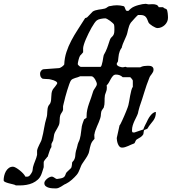

<svg xmlns="http://www.w3.org/2000/svg" viewBox="-169 -770 923 1032"><path d="M69.3 213.9Q69.3 208 73.7 201.9Q78.1 195.8 84.2 190.7Q90.3 185.5 97.4 182.4Q104.5 179.2 110.4 179.2Q112.8 179.2 116.2 180.9Q119.6 182.6 123 184.8Q126.5 187 129.6 189.2Q132.8 191.4 135.3 191.9H138.7Q147.5 189.9 156.5 189Q165.5 188 173.8 182.6Q180.7 177.2 182.6 169.7Q184.6 162.1 189 156.2L211.9 134.3Q214.4 131.8 215.6 127Q216.8 122.1 217.5 116.9Q218.3 111.8 218.3 107.9Q218.3 104 218.8 103Q218.8 102.1 222.4 97.9Q226.1 93.8 227.1 92.8Q234.9 80.6 235.6 66.9Q236.3 53.2 239.7 39.6Q240.2 38.1 241.7 33.4Q243.2 28.8 244.6 23.2Q246.1 17.6 247.3 12.5Q248.5 7.3 249 4.9L252.4 -4.4Q261.2 -21.5 264.2 -42Q267.1 -62.5 269.5 -81.1Q269.5 -85.4 270.8 -91.1Q272 -96.7 273.9 -103Q275.9 -109.4 278.1 -115.2Q280.3 -121.1 282.2 -126Q282.2 -127.9 284.2 -129.2Q286.1 -130.4 288.3 -131.8Q290.5 -133.3 292.7 -134.5Q294.9 -135.7 296.4 -137.7V-146Q296.4 -163.6 300 -180.2Q303.7 -196.8 309.3 -212.9Q314.9 -229 320.8 -244.9Q326.7 -260.7 331.1 -276.9Q332.5 -282.2 335.9 -287.6Q339.4 -293 342.8 -298.1Q346.2 -303.2 348.9 -308.3Q351.6 -313.5 351.6 -318.4Q351.6 -322.3 349.1 -329.1Q346.7 -335.9 342.5 -342.8Q338.4 -349.6 333.3 -354.7Q328.1 -359.9 322.8 -359.9H261.7Q256.3 -356.9 249.3 -355Q242.2 -353 235.1 -350.8Q228 -348.6 221.7 -345.5Q215.3 -342.3 211.9 -336.9Q208.5 -332 202.9 -316.7Q197.3 -301.3 191.9 -283.4Q186.5 -265.6 182.1 -249.3Q177.7 -232.9 176.3 -225.6Q176.3 -224.6 175 -220.7Q173.8 -216.8 172.9 -212.2Q171.9 -207.5 170.9 -203.6Q169.9 -199.7 169.9 -198.7V-179.2Q167.5 -170.9 162.1 -163.8Q156.7 -156.7 154.3 -147.9Q152.8 -142.6 152.6 -138.4Q152.3 -134.3 152.1 -130.4Q151.9 -126.5 151.6 -122.3Q151.4 -118.2 150.9 -112.3Q150.4 -103.5 146.7 -95.7Q143.1 -87.9 138.7 -80.1Q134.3 -72.3 129.6 -64.5Q125 -56.6 122.6 -48.8Q122.1 -47.4 121.3 -42.5Q120.6 -37.6 119.6 -31.7Q118.7 -25.9 117.7 -21Q116.7 -16.1 116.7 -15.1Q116.2 -14.2 114.7 -11.2Q113.3 -8.3 111.6 -5.1Q109.9 -2 108.6 1Q107.4 3.9 107.4 4.9V20.5Q106.4 21.5 103.5 26.6Q100.6 31.7 100.6 32.7Q99.6 35.2 97.7 40.8Q95.7 46.4 93.8 52.2Q91.8 58.1 90.1 63.5Q88.4 68.8 87.9 70.8Q87.4 71.3 86.9 72.3Q85.9 74.2 84.5 74.2Q82.5 77.6 79.3 81.1Q76.2 84.5 73.2 88.1Q70.3 91.8 68.1 95.5Q65.9 99.1 65.9 103V128.4Q65.4 129.9 64 135Q62.5 140.1 60.5 146.2Q58.6 152.3 56.6 158.2Q54.7 164.1 53.2 167.5Q46.4 184.6 33.9 195.8Q21.5 207 6.1 213.9Q-9.3 220.7 -26.6 223.6Q-43.9 226.6 -61 226.6H-83.5Q-88.4 223.1 -99.1 220.7Q-109.9 218.3 -121.1 215.3Q-132.3 212.4 -140.9 208.5Q-149.4 204.6 -149.4 198.7Q-149.4 187.5 -146.5 174.8Q-143.6 162.1 -137.5 151.1Q-131.3 140.1 -121.8 133.1Q-112.3 126 -99.1 126Q-93.3 126 -83 131.8Q-72.8 137.7 -62.5 146Q-52.2 154.3 -43.9 163.3Q-35.6 172.4 -33.2 179.2L-23.9 179.7Q-14.6 179.7 -8.3 172.1Q-2 164.6 2.4 156.2Q5.9 150.9 6.6 141.8Q7.3 132.8 8.3 128.4Q12.7 111.8 19.8 95Q26.9 78.1 30.3 62.5V39.6Q31.7 31.2 35.2 23.2Q38.6 15.1 42.5 7.1Q46.4 -1 50.3 -8.5Q54.2 -16.1 55.7 -23.4Q63.5 -52.7 68.1 -81.5Q72.8 -110.4 81.1 -137.7Q83.5 -145 84.2 -153.1Q85 -161.1 85.2 -169.4Q85.4 -177.7 86.7 -185.8Q87.9 -193.8 91.3 -201.2L100.6 -213.9Q104.5 -222.2 105.5 -231.4Q106.4 -240.7 106.7 -250.2Q106.9 -259.8 108.2 -269Q109.4 -278.3 113.8 -287.1Q114.3 -289.1 118.4 -293.9Q122.6 -298.8 127 -304.4Q131.3 -310.1 135 -315.4Q138.7 -320.8 138.7 -323.7V-324.2Q137.2 -329.1 131.8 -332.5Q126.5 -335.9 119.4 -338.4Q112.3 -340.8 105.5 -342.3Q98.6 -343.8 94.7 -344.7H93.8Q91.8 -344.7 86.9 -345Q82 -345.2 76.7 -345.5Q71.3 -345.7 66.2 -346.2Q61 -346.7 59.1 -347.2Q50.8 -353 48.6 -359.6Q46.4 -366.2 46.4 -375Q46.4 -382.8 52 -389.9Q57.6 -397 65.9 -397.9L147 -403.8Q150.4 -403.8 155 -406Q159.7 -408.2 163.8 -411.1Q168 -414.1 171.4 -417.5Q174.8 -420.9 176.3 -423.3Q177.7 -458.5 188.2 -490.5Q198.7 -522.5 214.4 -552Q230 -581.5 248.5 -609.9Q267.1 -638.2 284.7 -666.5Q287.1 -670.9 288.3 -672.1Q289.6 -673.3 290.8 -673.6Q292 -673.8 293.9 -674.1Q295.9 -674.3 299.8 -677.2L329.6 -708Q335.4 -711.9 343.8 -714.4Q352.1 -716.8 361.1 -718.3Q370.1 -719.7 378.9 -720.9Q387.7 -722.2 395 -724.1Q398.9 -725.1 402.1 -727.3Q405.3 -729.5 408.4 -731.7Q411.6 -733.9 415 -735.6Q418.5 -737.3 423.3 -737.3Q432.1 -739.3 440.9 -740.5Q449.7 -741.7 459.5 -741.7Q467.8 -741.7 476.8 -740.5Q485.8 -739.3 494.1 -737.3Q498.5 -736.3 500.5 -732.2Q502.4 -728 503.9 -723.4Q505.4 -718.8 507.6 -715.1Q509.8 -711.4 515.1 -711.4Q519.5 -711.4 521.2 -711.9Q522.9 -712.4 524.2 -713.9Q525.4 -715.3 527.3 -717.8Q529.3 -720.2 534.7 -724.1Q541.5 -730 552 -734.6Q562.5 -739.3 574 -742.4Q585.4 -745.6 596.2 -747.6Q606.9 -749.5 614.3 -749.5Q614.7 -749.5 617.2 -749Q619.6 -748.5 622.1 -748Q624.5 -747.6 626.7 -747.1Q628.9 -746.6 629.4 -746.6L651.4 -747.6Q661.1 -747.6 670.4 -744.6Q679.7 -741.7 684.1 -731.4H708.5Q709 -729 711.2 -727.5Q713.4 -726.1 716.1 -724.9Q718.8 -723.6 721.4 -722.9Q724.1 -722.2 725.6 -720.7Q728.5 -718.3 730 -712.2Q731.4 -706.1 732.4 -699Q733.4 -691.9 733.6 -684.8Q733.9 -677.7 733.9 -674.3Q733.9 -662.6 729 -652.6Q724.1 -642.6 716.3 -635.3Q708.5 -627.9 698.2 -623.5Q688 -619.1 677.2 -619.1Q672.9 -619.1 665.5 -622.3Q658.2 -625.5 650.9 -630.1Q643.6 -634.8 637.5 -639.9Q631.3 -645 629.4 -648.9Q625.5 -658.2 622.6 -665.5Q619.6 -672.9 615.2 -678.2Q610.8 -683.6 603.8 -686.5Q596.7 -689.5 584.5 -689.5H572.8Q562.5 -680.2 553 -669.4Q543.5 -658.7 534.7 -648.9Q528.8 -640.6 525.4 -631.3Q522 -622.1 519.8 -612.5Q517.6 -603 515.4 -593.5Q513.2 -584 509.3 -575.2Q503.4 -560.5 497.1 -547.4Q490.7 -534.2 486.3 -518.6Q486.3 -517.6 485.6 -514.6Q484.9 -511.7 483.9 -511.7Q478 -503.4 474.9 -495.4Q471.7 -487.3 470 -479Q468.3 -470.7 467.5 -461.4Q466.8 -452.1 465.3 -441.9Q464.4 -436.5 461.4 -433.8Q458.5 -431.2 458.5 -425.8Q458.5 -421.4 462.4 -418Q466.3 -414.6 471.7 -412.4Q477.1 -410.2 482.7 -409.2Q488.3 -408.2 491.7 -408.2L503.4 -410.6Q506.8 -410.6 508.1 -410.4Q509.3 -410.2 512.7 -408.2H584.5Q595.2 -413.6 604.7 -415Q614.3 -416.5 625 -416.5Q630.4 -416.5 636 -416Q641.6 -415.5 646 -413.3Q650.4 -411.1 653.3 -407Q656.2 -402.8 656.2 -396Q656.2 -389.2 653.6 -383.5Q650.9 -377.9 647 -372.8Q643.1 -367.7 639.2 -362.3Q635.3 -356.9 633.3 -350.6Q618.2 -313 606.7 -274.7Q595.2 -236.3 582 -198.7Q581.5 -197.3 580.1 -192.1Q578.6 -187 577.1 -181.2Q575.7 -175.3 574.2 -169.7Q572.8 -164.1 572.8 -162.1Q569.3 -151.4 564 -141.1Q558.6 -130.9 553.5 -119.6Q548.3 -108.4 544.4 -95.9Q540.5 -83.5 540.5 -68.4Q540.5 -65.9 541 -63.2Q541.5 -60.5 544.9 -58.1H554.2L601.6 -74.2Q601.6 -76.2 603.8 -81.3Q606 -86.4 608.6 -92.3Q611.3 -98.1 614 -103.3Q616.7 -108.4 618.2 -111.3Q621.1 -118.2 626.2 -127.9Q631.3 -137.7 637.9 -146.5Q644.5 -155.3 652.3 -161.6Q660.2 -168 668.9 -168Q668.9 -151.4 665 -140.9Q661.1 -130.4 654.8 -121.6Q648.4 -112.8 640.1 -103Q631.8 -93.3 623.5 -78.6Q621.6 -77.1 618.4 -75.9Q615.2 -74.7 612.3 -73.7Q609.4 -72.8 607.2 -71.5Q605 -70.3 605 -68.4Q604.5 -67.9 604 -64.9Q603.5 -62 603 -58.8Q602.5 -55.7 602.1 -52.5Q601.6 -49.3 601.6 -48.8Q595.7 -38.1 585.7 -32.2Q575.7 -26.4 566.9 -21Q563.5 -19 561.5 -15.6Q559.6 -12.2 558.1 -8.8Q556.6 -5.4 555.2 -2.4Q553.7 0.5 550.8 1.5Q543.5 3.9 535.6 7.6Q527.8 11.2 519.5 14.9Q511.2 18.6 502.9 21Q494.6 23.4 486.3 23.4Q478.5 23.4 473.1 17.6Q467.8 11.7 464.6 3.4Q461.4 -4.9 460 -13.4Q458.5 -22 458.5 -27.8L473.6 -96.2Q475.1 -96.7 479 -104.2Q482.9 -111.8 488 -122.8Q493.2 -133.8 498.8 -147Q504.4 -160.2 509.3 -172.1Q514.2 -184.1 517.3 -192.9Q520.5 -201.7 521 -204.6Q522.9 -211.9 525.4 -226.1Q527.8 -240.2 530.5 -255.6Q533.2 -271 536.9 -284.4Q540.5 -297.9 544.9 -303.2V-336.9Q544.9 -337.9 543.2 -340.6Q541.5 -343.3 540.5 -344.7Q538.6 -346.7 535.4 -350.8Q532.2 -355 531.2 -355H490.7Q476.1 -369.1 454.6 -369.1Q444.8 -369.1 438.5 -362.3Q432.1 -355.5 426.8 -345.9Q421.4 -336.4 416.3 -326.7Q411.1 -316.9 404.3 -311.5Q404.3 -310.5 404.8 -307.1Q405.3 -303.7 405.3 -299.8Q405.3 -295.4 404.8 -292Q404.3 -288.6 404.3 -287.1Q404.3 -285.6 402.8 -281.5Q401.4 -277.3 399.7 -272.5Q397.9 -267.6 396.5 -263.4Q395 -259.3 395 -258.3Q392.6 -241.7 393.1 -225.1Q393.6 -208.5 388.7 -191.9Q388.2 -190.9 386.7 -189Q385.3 -187 383.8 -184.8Q382.3 -182.6 381.1 -180.9Q379.9 -179.2 379.9 -179.2Q376.5 -174.3 375.2 -168.9Q374 -163.6 373.5 -157.7Q373 -151.9 372.6 -146.2Q372.1 -140.6 370.1 -135.3Q367.2 -125 362.3 -113.8Q357.4 -102.5 352.5 -91.1Q347.7 -79.6 343.8 -68.8Q339.8 -58.1 338.9 -48.8Q337.9 -48.3 337.9 -46.6Q337.9 -44.9 337.9 -43L338.9 -23.4Q337.9 -22.9 336.2 -20.8Q334.5 -18.6 332.3 -16.1Q330.1 -13.7 328.4 -11.2Q326.7 -8.8 326.2 -8.3Q321.8 -1.5 319.1 6.8Q316.4 15.1 314.5 23.4Q312.5 31.7 311 40Q309.6 48.3 306.6 55.7Q300.8 69.3 292 81.8Q283.2 94.2 275.4 106.4Q270 113.8 266.6 122.1Q263.2 130.4 260 138.7Q256.8 147 252.9 155Q249 163.1 243.2 169.9Q232.9 182.1 217.5 195.8Q202.1 209.5 185.5 217.8Q178.7 220.2 172.4 224.6Q166 229 159.4 232.9Q152.8 236.8 146 239.7Q139.2 242.7 131.8 242.7Q124.5 242.7 113.8 242.2Q103 241.7 93.3 239Q83.5 236.3 76.4 230.5Q69.3 224.6 69.3 213.9ZM249 -425.8Q249 -423.8 251 -421.4Q252.9 -418.9 255.4 -416.5Q257.8 -414.1 260.7 -412.4Q263.7 -410.6 265.1 -410.6H370.1Q374.5 -410.6 377.4 -419.9Q380.4 -429.2 382.6 -440.7Q384.8 -452.1 386.2 -462.4Q387.7 -472.7 388.7 -474.1Q394.5 -484.4 398.9 -493.4Q403.3 -502.4 406.7 -511.7Q410.2 -521 413.3 -530.8Q416.5 -540.5 420.4 -552.2Q423.8 -563 428.2 -567.4Q432.6 -571.8 436.5 -575.9Q440.4 -580.1 443.1 -587.2Q445.8 -594.2 445.8 -609.9Q445.8 -616.7 445.6 -624.8Q445.3 -632.8 443.4 -638.7Q441.9 -641.6 435.8 -647.2Q429.7 -652.8 422.4 -658.2Q415 -663.6 407.7 -667.5Q400.4 -671.4 397 -671.4Q386.7 -671.4 372.8 -668.7Q358.9 -666 351.6 -660.6Q346.2 -656.7 338.6 -646Q331.1 -635.3 323 -621.1Q314.9 -606.9 307.1 -590.8Q299.3 -574.7 292.7 -559.6Q286.1 -544.4 282.2 -531.7Q278.3 -519 277.8 -511.7V-489.3Q277.3 -488.3 275.1 -485.8Q272.9 -483.4 270.3 -480.2Q267.6 -477.1 265.1 -474.4Q262.7 -471.7 261.7 -471.2Q259.3 -467.8 257.1 -461.4Q254.9 -455.1 253.2 -448.5Q251.5 -441.9 250.2 -435.5Q249 -429.2 249 -425.8Z"/></svg>

Font: IM FELL English
Style: Italic
Weight: 400
Italic angle: -18°
Designer: Igino Marini
Foundry: Igino Marini
Version: 3.00